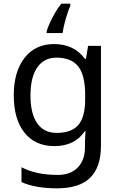

<svg xmlns="http://www.w3.org/2000/svg" viewBox="-20 -786 655 1046"><path d="M275 -546Q328 -546 370.5 -526Q413 -506 443 -465H448L460 -536H530V9Q530 124 471.5 182Q413 240 290 240Q232 240 183.5 231.5Q135 223 97 206V125Q176 167 295 167Q364 167 403.5 126.5Q443 86 443 16V-5Q443 -17 444 -39.5Q445 -62 446 -71H442Q414 -30 372.5 -10Q331 10 276 10Q172 10 113.5 -63Q55 -136 55 -267Q55 -395 113.5 -470.5Q172 -546 275 -546ZM287 -472Q220 -472 183 -418.5Q146 -365 146 -266Q146 -167 182.5 -114.5Q219 -62 289 -62Q370 -62 407 -105.5Q444 -149 444 -246V-267Q444 -377 406 -424.5Q368 -472 287 -472ZM363 -754Q355 -737 346.5 -710.5Q338 -684 331 -656Q324 -628 321 -606H234V-615Q239 -633 251 -660Q263 -687 279.5 -715.5Q296 -744 314 -766H363Z"/></svg>

Font: Noto Sans Kawi
Style: Regular
Weight: 400
Designer: Fadhl Haqq
Version: Version 1.000